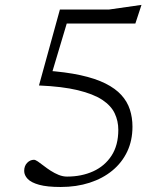

<svg xmlns="http://www.w3.org/2000/svg" viewBox="-20 -736 665 766"><path d="M222 10Q168 10 136.2 1.2Q104.5 -7.5 90.5 -22.2Q76.5 -37 76.5 -54Q76.5 -74 88.2 -86.2Q100 -98.5 115.5 -98.5Q121 -98.5 131 -91.8Q141 -85 153.8 -75Q166.5 -65 182 -55Q197.5 -45 214.2 -38.2Q231 -31.5 247.5 -31.5Q305.5 -31.5 351.8 -52.5Q398 -73.5 425 -115Q452 -156.5 452 -218Q452 -253.5 437.5 -284Q423 -314.5 387.8 -337.8Q352.5 -361 291 -376Q229.5 -391 135.5 -395L219 -698H415L544.5 -716.5L520 -642H226L252.5 -663L181.5 -425.5L160.5 -454.5Q242 -449 301.2 -436Q360.5 -423 400.5 -403Q440.5 -383 464.2 -356.8Q488 -330.5 498.2 -298.8Q508.5 -267 508.5 -230.5Q508.5 -175.5 487.5 -131.2Q466.5 -87 428.2 -55.5Q390 -24 337.5 -7Q285 10 222 10Z"/></svg>

Font: Newsreader 9pt Light
Style: Regular
Weight: 300
Designer: Hugues Gentile
Foundry: Production Type
Version: Version 1.003